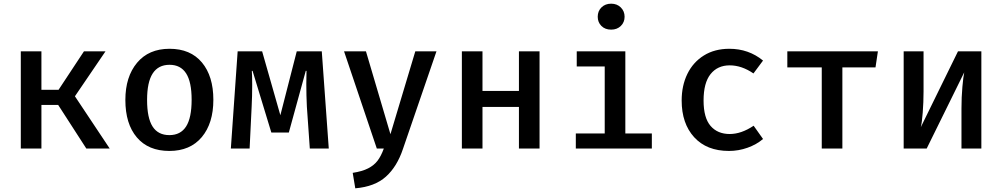

<svg xmlns="http://www.w3.org/2000/svg" viewBox="-20 -807 5440 1043"><path d="M93 -528H205V-319H298L436 -528H553L387 -284L576 0H449L296 -237H205V0H93Z M1139 -265Q1139 -137 1076 -62Q1013 13 900 13Q786 13 723.5 -60.5Q661 -134 661 -264Q661 -390 724.5 -466Q788 -542 901 -542Q1015 -542 1077 -467.5Q1139 -393 1139 -265ZM779 -264Q779 -166 809 -119.5Q839 -73 900 -73Q961 -73 991 -120Q1021 -167 1021 -265Q1021 -362 991 -408.5Q961 -455 901 -455Q840 -455 809.5 -408Q779 -361 779 -264Z M1766 0H1663L1647 -228Q1644 -288 1644 -351Q1644 -397 1645 -422H1641L1549 -87H1454L1352 -422H1348Q1350 -397 1350 -345Q1350 -284 1347 -227L1336 0H1234L1271 -528H1404L1503 -181L1592 -528H1728Z M2169 2Q2137 98 2076.5 152.5Q2016 207 1910 216L1896 132Q1948 124 1980 107.5Q2012 91 2031 66Q2050 41 2065 0H2027L1849 -528H1968L2101 -78L2236 -528H2351Z M2799 -226H2601V0H2489V-528H2601V-313H2799V-528H2911V0H2799Z M3373 -716Q3373 -686 3352.5 -666Q3332 -646 3300 -646Q3267 -646 3247 -666Q3227 -686 3227 -716Q3227 -747 3247.5 -767Q3268 -787 3300 -787Q3332 -787 3352.5 -766.5Q3373 -746 3373 -716ZM3377 -82H3521V0H3108V-82H3265V-446H3113V-528H3377Z M4074 -124 4125 -52Q4090 -22 4041 -4.5Q3992 13 3940 13Q3819 13 3751 -61.5Q3683 -136 3683 -261Q3683 -342 3714 -405.5Q3745 -469 3803.5 -505.5Q3862 -542 3942 -542Q4047 -542 4125 -478L4073 -408Q4009 -452 3944 -452Q3878 -452 3840 -404.5Q3802 -357 3802 -261Q3802 -167 3840 -123Q3878 -79 3944 -79Q4007 -79 4074 -124Z M4736 -441H4556V0H4444V-441H4257V-528H4749Z M5311 0H5203V-217Q5203 -280 5208 -335.5Q5213 -391 5218 -414L5014 0H4889V-528H4997V-310Q4997 -252 4992.5 -195Q4988 -138 4982 -116L5184 -528H5311Z"/></svg>

Font: Fira Mono Medium
Style: Regular
Weight: 500
Designer: Carrois Corporate & Edenspiekermann AG
Foundry: Carrois Corporate GbR & Edenspiekermann AG
Version: Version 3.206